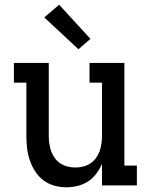

<svg xmlns="http://www.w3.org/2000/svg" viewBox="-20 -787 640 815"><path d="M262 8Q236 8 210.5 1Q185 -6 164 -22Q143 -38 129 -60Q115 -82 106.5 -107Q98 -132 95 -158Q92 -184 92 -210V-436H39V-520H187V-210Q187 -193 189.5 -176.5Q192 -160 197.5 -144.5Q203 -129 213 -115.5Q223 -102 237 -93Q251 -84 267 -80Q283 -76 300 -76Q317 -76 333 -80Q349 -84 363 -93Q377 -102 387 -115.5Q397 -129 402.5 -144.5Q408 -160 410.5 -176.5Q413 -193 413 -210V-436H360V-520H508V-84H561V0H413V-91Q403 -69 388.5 -49.5Q374 -30 354 -17Q334 -4 310 2Q286 8 262 8ZM313 -578 168 -713 231 -767 364 -622Z"/></svg>

Font: Iosevka Etoile Medium
Style: Regular
Weight: 500
Designer: Belleve Invis
Foundry: Belleve Invis
Version: Version 22.1.2; ttfautohint (v1.8.4)